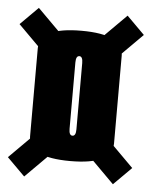

<svg xmlns="http://www.w3.org/2000/svg" viewBox="-46 -645 518 654"><g transform="rotate(5 213.0 -318.0)"><path d="M212.5 -95.5Q69 -95.5 69 -167.6Q69 -239.8 69 -318Q69 -396.2 69 -468.6Q69 -541 212.5 -541Q356 -541 356 -468.6Q356 -396.2 356 -318Q356 -239.8 356 -167.6Q356 -95.5 212.5 -95.5ZM60.8 -29.5 0 -90.2 129.2 -219.5 190 -158.8ZM364.2 -29.5 235 -158.8 295.8 -219.5 425 -90.2ZM212.5 -182.2Q224.2 -182.2 224.2 -204.6Q224.2 -227 224.2 -318Q224.2 -409 224.2 -431.6Q224.2 -454.2 212.5 -454.2Q200.8 -454.2 200.8 -431.6Q200.8 -409 200.8 -318Q200.8 -227 200.8 -204.6Q200.8 -182.2 212.5 -182.2ZM129.2 -416 0 -545.2 60.8 -606 190 -476.8ZM295.8 -416 235 -476.8 364.2 -606 425 -545.2Z"/></g></svg>

Font: Anybody UltraCondensed Thin
Style: Regular
Weight: 100
Width: 1
Designer: Tyler Finck
Foundry: Etcetera Type Company
Version: Version 1.110